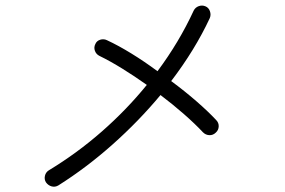

<svg xmlns="http://www.w3.org/2000/svg" viewBox="-20 -712 1040 701"><path d="M193 -35Q181 -28 168.5 -31.5Q156 -35 148 -46Q141 -57 144 -70Q147 -83 158 -90Q262 -153 352.5 -232.5Q443 -312 516 -402Q471 -434 426.5 -461.5Q382 -489 343 -508Q331 -514 326.5 -526.5Q322 -539 328 -551Q333 -563 346 -567Q359 -571 371 -565Q412 -546 460 -516.5Q508 -487 555 -452Q634 -558 687 -673Q693 -685 705.5 -689.5Q718 -694 730 -689Q742 -684 746.5 -671Q751 -658 746 -646Q692 -530 605 -416Q655 -379 697.5 -342Q740 -305 769 -274Q779 -264 778.5 -250.5Q778 -237 768 -228Q758 -218 744.5 -218.5Q731 -219 721 -229Q692 -260 651.5 -295.5Q611 -331 566 -365Q487 -270 391.5 -185Q296 -100 193 -35Z"/></svg>

Font: Zen Maru Gothic
Style: Regular
Weight: 400
Designer: Yoshimichi Ohira
Foundry: Positype
Version: Version 1.002